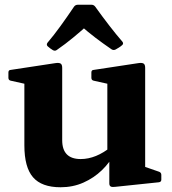

<svg xmlns="http://www.w3.org/2000/svg" viewBox="-20 -773 720 806"><path d="M589.4 -162V-43.8L570.4 -78.9L648.2 -51.9Q657.2 -48.3 657.2 -38.7V-18.5Q657.2 -9.5 647.2 -7.9L461.9 11.5Q449.7 13.1 444.3 9.6Q438.9 6.1 438.9 -3.1V-122.3L430.6 -136V-162ZM234.3 13.1Q154.9 13.1 118.6 -28.9Q82.3 -70.8 82.3 -162.8V-311.3H241.1V-184.5Q241.1 -105.3 318.9 -105.3Q382.7 -105.3 447 -157.3L460.8 -129.7Q441.5 -91.1 407.9 -58.6Q374.2 -26 330.1 -6.4Q286 13.1 234.3 13.1ZM430.6 -162V-311.3H589.4V-162ZM82.3 -311.3V-462L101.5 -417.3L24.9 -434.3Q15.3 -436.4 15.3 -446.4V-469Q15.3 -479.2 25.3 -479.6L211 -507.8Q227.4 -510.4 234.3 -506.3Q241.1 -502.2 241.1 -488V-311.3ZM430.6 -311.3V-462L449.8 -417.3L373.2 -434.3Q363.6 -436.4 363.6 -446.4V-469Q363.6 -479.2 373.6 -479.6L559.3 -507.8Q575.7 -510.4 582.6 -506.3Q589.4 -502.2 589.4 -488V-311.3ZM180.1 -578.7Q173.7 -585.1 179.1 -593.3Q205.3 -624.1 233.6 -663.1Q261.9 -702.1 291.1 -745.5Q297.1 -753.1 306.7 -753.1H363.9Q373.4 -753.1 379.4 -745.5Q409.7 -703.2 438.8 -665.6Q467.9 -627.9 494.1 -597.7Q499.9 -589.5 492.7 -583.5Q486.8 -578.1 479.4 -573.5Q472.1 -568.9 465.2 -565.1Q456.2 -560.7 448 -566.1Q410.9 -591.5 379.4 -615.6Q347.9 -639.7 319.4 -664.9H345Q317.5 -640.3 286.1 -614.3Q254.7 -588.3 218.6 -563.3Q211 -557.5 202 -562.5Q196.7 -565.7 191.1 -569.7Q185.4 -573.8 180.1 -578.7Z"/></svg>

Font: Hahmlet
Style: Regular
Weight: 400
Designer: Minjoo Ham & Mark Frömberg
Foundry: hypertype
Version: Version 1.002